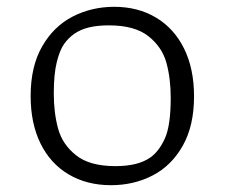

<svg xmlns="http://www.w3.org/2000/svg" viewBox="-20 -532 660 564"><path d="M70 -250Q70 -337 104 -396Q138 -455 193.8 -483.5Q249.5 -512 315.5 -512Q385.5 -512 438.5 -480.2Q491.5 -448.5 520.8 -389.2Q550 -330 550 -249Q550 -162.5 516.8 -103.8Q483.5 -45 428.2 -16.5Q373 12 306 12Q235 12 181.5 -19.8Q128 -51.5 99 -110.5Q70 -169.5 70 -250ZM421 -69Q446.5 -86.5 464 -124.5Q481.5 -162.5 481.5 -244.5Q481.5 -301.5 468.8 -347.8Q456 -394 415.8 -425.8Q375.5 -457.5 300 -457.5Q266.5 -457.5 241.5 -451.5Q216.5 -445.5 198 -432.5Q181.5 -421 168.8 -403.5Q156 -386 147 -350.5Q138 -315 138 -257.5Q138 -200 150.8 -153.8Q163.5 -107.5 203.5 -75.8Q243.5 -44 319 -44Q352 -44 377.5 -50.2Q403 -56.5 421 -69Z"/></svg>

Font: Monaspace Argon Var
Style: Regular
Weight: 400
Designer: Riley Cran and the Lettermatic Team
Version: Version 1.000 (Monaspace Argon Var)